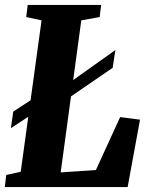

<svg xmlns="http://www.w3.org/2000/svg" viewBox="-22 -763 608 783"><path d="M-2.5 0 3.5 -49.5 62.5 -62.5 147.5 -680 85 -693.5 91 -743H390.5L384.5 -693.5L309.5 -680L225.5 -60L369 -69.5L468 -285.5L549 -275L498.5 0ZM22.5 -240.5 32 -308 171 -398.5H223L448.5 -559L437.5 -486.5L227.5 -342.5H178.5Z"/></svg>

Font: Merriweather 24pt SemiCondensed Black
Style: Italic
Weight: 900
Width: 4
Italic angle: -7.8°
Designer: Eben Sorkin
Foundry: Eben Sorkin
Version: Version 2.101